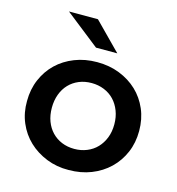

<svg xmlns="http://www.w3.org/2000/svg" viewBox="-111 -839 866 941"><g transform="rotate(15 322.5 -368.5)"><path d="M38 -267Q38 -327 59.5 -377Q81 -427 118.5 -463Q156 -499 208 -519.5Q260 -540 322 -540Q384 -540 436 -519.5Q488 -499 526 -463Q564 -427 585.5 -377Q607 -327 607 -267Q607 -207 585.5 -157Q564 -107 526 -70.5Q488 -34 436 -13.5Q384 7 322 7Q262 8 209.5 -13Q157 -34 118.5 -70.5Q80 -107 58.5 -157.5Q37 -208 38 -267ZM481 -267Q481 -304 469 -335Q457 -366 436 -388Q415 -410 385.5 -422Q356 -434 322 -434Q287 -434 258 -422Q229 -410 208 -388Q187 -366 175.5 -335Q164 -304 164 -267Q164 -229 175.5 -198.5Q187 -168 208 -146Q229 -124 258 -112Q287 -100 322 -100Q356 -100 385.5 -112Q415 -124 436 -146Q457 -168 469 -198.5Q481 -229 481 -267ZM123 -744H270L405 -607H297Z"/></g></svg>

Font: CMG Sans SemiBold
Style: Regular
Weight: 600
Designer: Julieta Ulanovsky
Foundry: Julieta Ulanovsky
Version: Version 7.200